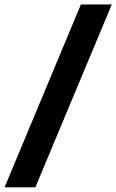

<svg xmlns="http://www.w3.org/2000/svg" viewBox="-25 -694 508 839"><path d="M-5 124.5 328.5 -674.5H463.5L129.5 124.5Z"/></svg>

Font: Anek Tamil Medium
Style: Bold
Weight: 700
Version: Version 1.003